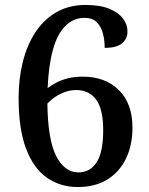

<svg xmlns="http://www.w3.org/2000/svg" viewBox="-20 -744 599 774"><path d="M293 10Q224 10 170 -27Q116 -64 85.5 -143.5Q55 -223 55 -349Q55 -425 71.5 -492.5Q88 -560 121.5 -612Q155 -664 206 -694Q257 -724 325 -724Q384 -724 421 -708.5Q458 -693 476 -669Q494 -645 494 -617Q494 -588 472 -569.5Q450 -551 402 -551Q402 -583 394.5 -610.5Q387 -638 369.5 -655Q352 -672 321 -672Q276 -672 243.5 -639.5Q211 -607 193.5 -544Q176 -481 172 -389Q188 -401 208 -411.5Q228 -422 254.5 -428.5Q281 -435 313 -435Q405 -435 459.5 -380.5Q514 -326 514 -230Q514 -159 488 -105Q462 -51 413 -20.5Q364 10 293 10ZM296 -49Q343 -49 369.5 -89.5Q396 -130 396 -220Q396 -304 367.5 -342.5Q339 -381 287 -381Q264 -381 242 -373Q220 -365 201.5 -352.5Q183 -340 171 -326Q173 -179 207 -114Q241 -49 296 -49Z"/></svg>

Font: Noto Serif Bengali SemiBold
Style: Regular
Weight: 600
Version: Version 2.003